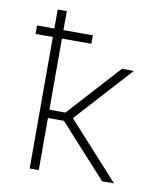

<svg xmlns="http://www.w3.org/2000/svg" viewBox="-82 -805 765 874"><g transform="rotate(10 300.0 -367.5)"><path d="M114 0V-608H34V-647H114V-735H156V-647H292V-608H156V-279H230L449 -520H504L268 -260L504 0H449L230 -241H156V0Z"/></g></svg>

Font: Iosevka Aile Extralight
Style: Regular
Weight: 200
Designer: Belleve Invis
Foundry: Belleve Invis
Version: Version 31.1.0; ttfautohint (v1.8.4)